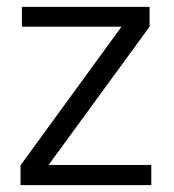

<svg xmlns="http://www.w3.org/2000/svg" viewBox="-20 -541 509 561"><path d="M40 0V-58L335 -463H44V-521H417V-463L122 -59H422V0Z"/></svg>

Font: DM Sans 10pt Light
Style: Regular
Weight: 300
Version: Version 4.004;gftools[0.9.30]